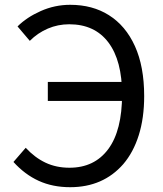

<svg xmlns="http://www.w3.org/2000/svg" viewBox="-20 -766 678 799"><path d="M36 -92 87 -151Q125 -110 169.5 -89Q214 -68 269 -68Q373 -68 430.5 -145.5Q488 -223 488 -373Q488 -514 431 -589.5Q374 -665 268 -665Q221 -665 179 -647Q137 -629 104 -596L53 -656Q91 -694 149.5 -720Q208 -746 272 -746Q365 -746 433 -703Q503 -659 541.5 -574Q580 -489 580 -366Q580 -275 557.5 -203.5Q535 -132 493 -83Q409 13 272 13Q199 13 141 -13.5Q83 -40 36 -92ZM179 -425H535V-346H179Z"/></svg>

Font: Merged Yaku Han JP
Style: Regular
Weight: 400
Designer: Ryoko NISHIZUKA 西塚涼子 (kana, bopomofo & ideographs); Paul D. Hunt (Latin, Greek & Cyrillic); Sandoll Communications 산돌커뮤니
Foundry: Adobe
Version: Version 2.004